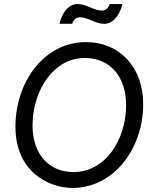

<svg xmlns="http://www.w3.org/2000/svg" viewBox="-20 -916 748 944"><path d="M337 8C536 8 684 -181 684 -404C684 -584 570 -709 401 -709C203 -709 56 -520 56 -293C56 -70 221 8 337 8ZM342 -70C218 -70 140 -161 140 -299C140 -473 245 -631 396 -631C523 -631 600 -537 600 -400C600 -223 494 -70 342 -70ZM272 -799H335C341 -817 352 -831 373 -831C394 -831 411 -823 431 -815C457 -804 473 -799 493 -799C533 -799 567 -836 582 -896H519C512 -875 499 -864 481 -864C462 -864 447 -870 423 -880C399 -890 382 -896 361 -896C320 -896 287 -859 272 -799Z"/></svg>

Font: Fixel Text 20240404
Style: Italic
Weight: 400
Width: 4
Italic angle: -10°
Designer: AlfaBravo + MacPaw
Foundry: Kyrylo Tkachov, Marchela Mozhyna, Serhii Makarenko, Maria Weinstein, Zakhar Kryvoshyya
Version: Version 1.211;Glyphs 3.2 (3225)